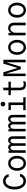

<svg xmlns="http://www.w3.org/2000/svg" viewBox="2582 -3408 837 6040"><g transform="rotate(-90 3000.0 -388.5)"><path d="M465 -178H549Q538 -96 474.5 -43Q411 10 325 10Q207 10 133 -90Q59 -190 59 -350Q59 -510 132.5 -610Q206 -710 324 -710Q408 -710 469 -660Q530 -610 542 -533H458Q447 -577 411 -604.5Q375 -632 326 -632Q244 -632 194.5 -554.5Q145 -477 145 -349Q145 -221 194 -144.5Q243 -68 326 -68Q378 -68 416.5 -98.5Q455 -129 465 -178Z M1051 -69Q984 10 882 10Q780 10 713.5 -69Q647 -148 647 -270Q647 -392 713.5 -471Q780 -550 882 -550Q984 -550 1051 -471Q1118 -392 1118 -270Q1118 -148 1051 -69ZM772.5 -122Q815 -65 882 -65Q949 -65 991.5 -122Q1034 -179 1034 -270Q1034 -361 991.5 -418Q949 -475 882 -475Q815 -475 772.5 -418Q730 -361 730 -270Q730 -179 772.5 -122Z M1212 0V-540H1286V-482H1290Q1301 -513 1327.5 -531.5Q1354 -550 1389 -550Q1426 -550 1453 -528.5Q1480 -507 1490 -470H1494Q1524 -550 1607 -550Q1665 -550 1699 -511Q1733 -472 1733 -405V0H1652V-394Q1652 -434 1635 -457.5Q1618 -481 1589 -481Q1555 -481 1534 -452Q1513 -423 1513 -376V0H1432V-394Q1432 -435 1415.5 -458Q1399 -481 1370 -481Q1336 -481 1314 -451Q1292 -421 1292 -374V0Z M1886 0V-540H1960V-482H1964Q1975 -513 2001.5 -531.5Q2028 -550 2063 -550Q2100 -550 2127 -528.5Q2154 -507 2164 -470H2168Q2198 -550 2281 -550Q2339 -550 2373 -511Q2407 -472 2407 -405V0H2326V-394Q2326 -434 2309 -457.5Q2292 -481 2263 -481Q2229 -481 2208 -452Q2187 -423 2187 -376V0H2106V-394Q2106 -435 2089.5 -458Q2073 -481 2044 -481Q2010 -481 1988 -451Q1966 -421 1966 -374V0Z M2552 0V-74H2715V-466H2557V-540H2797V-74H2960V0ZM2672 -714Q2672 -745 2693.5 -766Q2715 -787 2745 -787Q2776 -787 2797 -766Q2818 -745 2818 -714Q2818 -684 2797 -662.5Q2776 -641 2745 -641Q2715 -641 2693.5 -662.5Q2672 -684 2672 -714Z M3262 -181Q3262 -60 3369 -60Q3416 -60 3460 -82V-13Q3417 10 3356 10Q3270 10 3225 -38.5Q3180 -87 3180 -181V-466H3027V-540H3180V-696L3262 -710V-540H3450V-466H3262Z M3705 -600V0H3625V-700H3747L3880 -256H3884L4017 -700H4140V0H4059V-600H4055L3921 -153H3843L3709 -600Z M4699 -69Q4632 10 4530 10Q4428 10 4361.5 -69Q4295 -148 4295 -270Q4295 -392 4361.5 -471Q4428 -550 4530 -550Q4632 -550 4699 -471Q4766 -392 4766 -270Q4766 -148 4699 -69ZM4420.5 -122Q4463 -65 4530 -65Q4597 -65 4639.5 -122Q4682 -179 4682 -270Q4682 -361 4639.5 -418Q4597 -475 4530 -475Q4463 -475 4420.5 -418Q4378 -361 4378 -270Q4378 -179 4420.5 -122Z M4990 0H4908V-540H4985V-457H4989Q5035 -550 5140 -550Q5215 -550 5260.5 -499Q5306 -448 5306 -365V0H5223V-358Q5223 -414 5195.5 -447Q5168 -480 5121 -480Q5063 -480 5026.5 -433Q4990 -386 4990 -312Z M5869 -69Q5802 10 5700 10Q5598 10 5531.5 -69Q5465 -148 5465 -270Q5465 -392 5531.5 -471Q5598 -550 5700 -550Q5802 -550 5869 -471Q5936 -392 5936 -270Q5936 -148 5869 -69ZM5590.5 -122Q5633 -65 5700 -65Q5767 -65 5809.5 -122Q5852 -179 5852 -270Q5852 -361 5809.5 -418Q5767 -475 5700 -475Q5633 -475 5590.5 -418Q5548 -361 5548 -270Q5548 -179 5590.5 -122Z"/></g></svg>

Font: CommitMono
Style: 450Regular
Weight: 450
Designer: Eigil Nikolajsen
Foundry: Eigil Nikolajsen
Version: Version 1.002